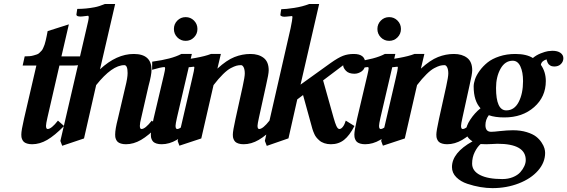

<svg xmlns="http://www.w3.org/2000/svg" viewBox="-20 -718 2872 972"><path d="M101.6 -116.7 164.1 -386.2H94.7L105 -432.6Q118.7 -432.6 129.9 -433.6Q141.1 -434.6 150.6 -437.5Q160.2 -440.4 167.2 -442.6Q174.3 -444.8 180.4 -451.2Q186.5 -457.5 190.7 -461.7Q194.8 -465.8 199 -475.8Q203.1 -485.8 205.6 -491.9Q208 -498 211.2 -512Q214.4 -525.9 216.1 -534.4Q217.8 -543 221.2 -560.5L328.6 -594.7L291 -432.6H377.9Q405.8 -432.6 405.8 -424.3L400.9 -402.3Q399.4 -394.5 384.8 -390.4Q370.1 -386.2 354 -386.2H280.8L220.2 -123Q212.9 -91.3 212.9 -81.1Q212.9 -64.9 221.2 -64.9Q240.2 -64.9 273.4 -107.4L304.2 -80.1Q256.8 -31.7 219 -9.8Q181.2 12.2 142.6 12.2Q127.9 12.2 117.2 8.8Q106.4 5.4 101.1 0.5Q95.7 -4.4 92.5 -11.7Q89.4 -19 88.6 -24.4Q87.9 -29.8 87.9 -36.6Q87.9 -57.6 101.6 -116.7Z M576.7 -116.7 614.3 -277.3Q626 -323.2 626 -348.1Q626 -388.2 609.4 -388.2Q547.4 -388.2 466.8 -287.1L405.3 -17.1L294.9 20L285.6 -4.4L418.5 -576.7Q429.2 -619.1 429.2 -630.4Q429.2 -638.2 425.3 -638.2Q421.4 -637.7 411.4 -636.5Q401.4 -635.3 396.5 -634.8Q393.6 -634.3 388.2 -634.3Q366.7 -634.3 366.7 -644L371.1 -672.9Q415 -672.9 458.5 -681.2Q481.9 -685.5 511.2 -697.8H563L486.3 -367.2Q569.8 -444.8 657.2 -444.8Q747.1 -444.8 747.1 -364.3Q747.1 -338.9 731.9 -282.7L695.3 -123Q688 -94.7 688 -81.1Q688 -64.9 696.3 -64.9Q715.3 -64.9 748.5 -107.4L779.3 -80.1Q731.9 -31.7 694.1 -9.8Q656.2 12.2 617.7 12.2Q603 12.2 592.3 8.8Q581.5 5.4 576.2 0.5Q570.8 -4.4 567.6 -11.7Q564.5 -19 563.7 -24.4Q563 -29.8 563 -36.6Q563 -64 576.7 -116.7Z M877.7 -528.8Q860.4 -546.4 860.4 -571.3Q860.4 -596.2 877.7 -613.8Q895 -631.3 919.9 -631.3Q944.8 -631.3 962.2 -613.8Q979.5 -596.2 979.5 -571.3Q979.5 -546.4 962.2 -528.8Q944.8 -511.2 919.9 -511.2Q895 -511.2 877.7 -528.8ZM798.3 12.2Q783.7 12.2 772.9 8.8Q762.2 5.4 756.8 0.5Q751.5 -4.4 748.3 -11.7Q745.1 -19 744.4 -24.4Q743.7 -29.8 743.7 -36.6Q743.7 -56.2 757.3 -116.7L809.6 -337.9Q815.9 -364.7 815.9 -372.1Q815.9 -378.4 811.5 -378.4Q795.4 -377.9 750 -364.7L750.5 -405.8Q849.6 -418.9 897.9 -444.8H951.2L876 -123Q868.7 -90.3 868.7 -81.1Q868.7 -64.9 877 -64.9Q896 -64.9 929.2 -107.4L960 -80.1Q912.6 -31.7 874.8 -9.8Q836.9 12.2 798.3 12.2Z M1172.4 -116.7 1208.5 -280.3Q1219.2 -329.1 1219.2 -345.7Q1219.2 -365.7 1213.6 -377Q1208 -388.2 1200.2 -388.2Q1188 -388.2 1177 -385.3Q1166 -382.3 1148.7 -373.3Q1131.3 -364.3 1108.9 -342.3Q1086.4 -320.3 1061 -287.1L999 -17.1L888.2 19.5L879.4 -4.4L952.6 -319.3Q963.9 -366.7 963.9 -375.5Q963.9 -380.4 961.4 -380.4Q940.9 -377.4 926.8 -377.4Q900.9 -377.4 900.9 -385.3Q900.9 -387.7 905.8 -415.5Q918.9 -415.5 969.2 -424.6Q1019.5 -433.6 1047.9 -444.8H1098.1L1080.6 -370.6Q1127.4 -413.6 1167 -429.2Q1206.5 -444.8 1248 -444.8Q1289.1 -444.8 1314.7 -425Q1340.3 -405.3 1340.3 -361.8Q1340.3 -343.8 1326.7 -285.2L1291 -123Q1283.7 -89.8 1283.7 -81.1Q1283.7 -64.9 1292 -64.9Q1311 -64.9 1344.2 -107.4L1375 -80.1Q1327.6 -31.7 1289.8 -9.8Q1252 12.2 1213.4 12.2Q1198.7 12.2 1188 8.8Q1177.2 5.4 1171.9 0.5Q1166.5 -4.4 1163.3 -11.7Q1160.2 -19 1159.4 -24.4Q1158.7 -29.8 1158.7 -36.6Q1158.7 -54.7 1172.4 -116.7Z M1561.5 -65.4 1514.2 -236.8 1484.9 -214.8 1440.4 -17.6 1330.6 20.5 1320.8 -4.9 1451.2 -575.2Q1460.4 -620.1 1460.4 -630.4Q1460.4 -636.7 1458 -636.7Q1431.6 -633.8 1428.7 -633.8Q1425.3 -633.3 1419.4 -633.3Q1410.6 -633.3 1405.5 -636Q1400.4 -638.7 1399.9 -640.1Q1399.4 -641.6 1399.4 -642.6Q1399.4 -646 1401.4 -657.2Q1403.3 -668.5 1403.8 -671.4Q1426.3 -671.4 1469.2 -678Q1512.2 -684.6 1545.4 -697.8H1595.7L1501.5 -289.6L1654.3 -399.4Q1692.4 -426.3 1716.6 -435.5Q1740.7 -444.8 1771 -444.8Q1829.1 -444.8 1829.1 -397.5Q1829.1 -369.6 1811.5 -357.2Q1793.9 -344.7 1774.4 -344.7Q1745.6 -344.7 1731.4 -359.6Q1717.3 -374.5 1717.3 -387.7L1615.7 -311L1668.5 -123Q1677.2 -92.3 1682.6 -81.1Q1689.9 -64.9 1698.2 -64.9Q1707 -64.9 1715.8 -76.2Q1724.6 -87.4 1730.5 -107.4L1774.4 -80.1Q1749.5 -31.7 1721.7 -9.8Q1693.8 12.2 1655.3 12.2Q1637.2 12.2 1622.1 7.1Q1606.9 2 1597.2 -6.6Q1587.4 -15.1 1581.3 -22.9Q1575.2 -30.8 1571.8 -38.6Q1564.9 -53.7 1561.5 -65.4Z M1908 -528.8Q1890.6 -546.4 1890.6 -571.3Q1890.6 -596.2 1908 -613.8Q1925.3 -631.3 1950.2 -631.3Q1975.1 -631.3 1992.4 -613.8Q2009.8 -596.2 2009.8 -571.3Q2009.8 -546.4 1992.4 -528.8Q1975.1 -511.2 1950.2 -511.2Q1925.3 -511.2 1908 -528.8ZM1828.6 12.2Q1814 12.2 1803.2 8.8Q1792.5 5.4 1787.1 0.5Q1781.7 -4.4 1778.6 -11.7Q1775.4 -19 1774.7 -24.4Q1773.9 -29.8 1773.9 -36.6Q1773.9 -56.2 1787.6 -116.7L1839.8 -337.9Q1846.2 -364.7 1846.2 -372.1Q1846.2 -378.4 1841.8 -378.4Q1825.7 -377.9 1780.3 -364.7L1780.8 -405.8Q1879.9 -418.9 1928.2 -444.8H1981.4L1906.2 -123Q1898.9 -90.3 1898.9 -81.1Q1898.9 -64.9 1907.2 -64.9Q1926.3 -64.9 1959.5 -107.4L1990.2 -80.1Q1942.9 -31.7 1905 -9.8Q1867.2 12.2 1828.6 12.2Z M2202.6 -116.7 2238.8 -280.3Q2249.5 -329.1 2249.5 -345.7Q2249.5 -365.7 2243.9 -377Q2238.3 -388.2 2230.5 -388.2Q2218.3 -388.2 2207.3 -385.3Q2196.3 -382.3 2179 -373.3Q2161.6 -364.3 2139.2 -342.3Q2116.7 -320.3 2091.3 -287.1L2029.3 -17.1L1918.5 19.5L1909.7 -4.4L1982.9 -319.3Q1994.1 -366.7 1994.1 -375.5Q1994.1 -380.4 1991.7 -380.4Q1971.2 -377.4 1957 -377.4Q1931.2 -377.4 1931.2 -385.3Q1931.2 -387.7 1936 -415.5Q1949.2 -415.5 1999.5 -424.6Q2049.8 -433.6 2078.1 -444.8H2128.4L2110.8 -370.6Q2157.7 -413.6 2197.3 -429.2Q2236.8 -444.8 2278.3 -444.8Q2319.3 -444.8 2345 -425Q2370.6 -405.3 2370.6 -361.8Q2370.6 -343.8 2356.9 -285.2L2321.3 -123Q2314 -89.8 2314 -81.1Q2314 -64.9 2322.3 -64.9Q2341.3 -64.9 2374.5 -107.4L2405.3 -80.1Q2357.9 -31.7 2320.1 -9.8Q2282.2 12.2 2243.7 12.2Q2229 12.2 2218.3 8.8Q2207.5 5.4 2202.1 0.5Q2196.8 -4.4 2193.6 -11.7Q2190.4 -19 2189.7 -24.4Q2189 -29.8 2189 -36.6Q2189 -54.7 2202.6 -116.7Z M2627.9 -307.6Q2627.9 -353 2614.5 -381.8Q2601.1 -410.6 2575.7 -410.6Q2536.6 -410.6 2513.9 -369.9Q2491.2 -329.1 2491.2 -272.5Q2491.2 -159.2 2543 -159.2Q2584 -159.2 2606 -201.9Q2627.9 -244.6 2627.9 -307.6ZM2441.4 12.2Q2421.4 12.2 2413.1 11.2Q2396.5 25.4 2383.3 52Q2370.1 78.6 2370.1 110.4Q2370.1 147.5 2410.2 168Q2450.2 188.5 2522.9 188.5Q2552.7 188.5 2576.7 178.7Q2600.6 168.9 2614 153.8Q2627.4 138.7 2634.5 122.8Q2641.6 106.9 2641.6 92.3Q2641.6 9.8 2498 9.8Q2488.8 10.3 2469.5 11.2Q2450.2 12.2 2441.4 12.2ZM2743.2 -307.6Q2743.2 -228 2684.1 -175.8Q2625 -123.5 2533.2 -123.5Q2485.4 -123.5 2454.6 -134.8Q2437.5 -112.3 2437.5 -84.5Q2437.5 -50.8 2466.3 -50.8Q2481.4 -50.8 2508.3 -54.2Q2549.8 -58.6 2576.7 -58.6Q2615.7 -58.6 2646.5 -49.1Q2677.2 -39.6 2694.1 -26.4Q2710.9 -13.2 2721.9 3.7Q2732.9 20.5 2736.3 33.2Q2739.7 45.9 2739.7 55.7Q2739.7 104.5 2703.9 145.5Q2668 186.5 2606.4 210.4Q2544.9 234.4 2472.7 234.4Q2443.8 234.4 2411.6 229Q2379.4 223.6 2345.7 212.4Q2312 201.2 2290 179.2Q2268.1 157.2 2268.1 127.9Q2268.1 55.2 2372.1 -2.4Q2338.9 -22.9 2338.9 -53.7Q2338.9 -79.1 2360.8 -112.5Q2382.8 -146 2412.6 -169.9Q2377.9 -207.5 2377.9 -279.8Q2377.9 -296.4 2384.8 -316.7Q2391.6 -336.9 2408.2 -359.9Q2424.8 -382.8 2448 -401.6Q2471.2 -420.4 2508.1 -432.6Q2544.9 -444.8 2588.9 -444.8Q2645 -444.8 2677.7 -424.3Q2694.8 -439 2717.8 -448Q2740.7 -457 2754.2 -459Q2767.6 -460.9 2776.4 -460.9Q2802.7 -460.9 2817.4 -450.4Q2832 -439.9 2832 -423.3Q2832 -406.2 2819.6 -393.8Q2807.1 -381.3 2785.6 -381.3Q2773.9 -381.3 2765.1 -386.7Q2756.3 -392.1 2752.9 -399.7Q2749.5 -407.2 2748.3 -411.6Q2747.1 -416 2747.1 -417.5Q2720.7 -409.2 2718.3 -389.6Q2743.2 -354 2743.2 -307.6Z"/></svg>

Font: LL
Style: Bold Italic
Weight: 700
Italic angle: -11.5°
Designer: Philipp H. Poll
Foundry: Philipp H. Poll
Version: Version 2.7.x